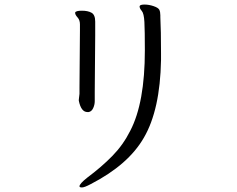

<svg xmlns="http://www.w3.org/2000/svg" viewBox="-20 -746 1040 843"><path d="M684 -671Q687 -612 687 -513V-482Q683 -264 612 -142Q544 -23 379 62Q351 77 340 77Q329 77 329 72Q329 61 363 34Q426 -13 473.5 -61.5Q521 -110 552 -172Q616 -295 616 -525Q616 -612 614 -649.5Q612 -687 602.5 -698Q593 -709 593 -717V-719Q595 -726 614.5 -726Q634 -726 654.5 -719Q675 -712 679.5 -703Q684 -694 684 -679ZM398 -590 396 -342V-302Q396 -286 389 -271Q382 -256 369 -254H364Q336 -254 326 -304V-308L329 -334V-362L331 -612V-639Q331 -658 320.5 -669.5Q310 -681 310 -689V-691Q313 -699 339.5 -699Q366 -699 382 -690Q398 -681 398 -651Z"/></svg>

Font: LXGW Bright TC
Style: Regular
Weight: 400
Designer: Christian Thalmann (Catharsis Fonts)
Foundry: LXGW / Christian Thalmann (Catharsis Fonts) / Fontworks Inc.
Version: Version 5.501